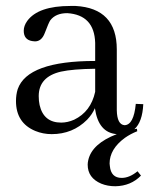

<svg xmlns="http://www.w3.org/2000/svg" viewBox="-20 -445 511 651"><path d="M187.5 -29.3Q127.9 -29.3 114.3 -88.9Q111.3 -102.5 111.3 -119.1Q111.3 -184.6 186.5 -202.1Q226.6 -210.9 302.7 -211.9V-133.8Q288.1 -66.4 231.4 -39.1Q209 -29.3 187.5 -29.3ZM392.6 158.2Q356.4 158.2 352.5 118.2Q351.6 113.3 351.6 109.4Q351.6 60.5 403.3 22.5Q422.9 8.8 445.3 0L444.3 -8.8Q443.4 -7.8 439.5 -7.8Q436.5 -6.8 435.5 -6.8Q462.9 -31.2 465.8 -91.8L440.4 -92.8Q433.6 -21.5 402.3 -20.5Q377 -22.5 376 -71.3V-277.3Q376 -417 236.3 -424.8Q227.5 -424.8 218.8 -424.8Q109.4 -424.8 72.3 -374Q60.5 -357.4 60.5 -340.8Q60.5 -310.5 88.9 -305.7Q93.8 -304.7 98.6 -304.7Q121.1 -304.7 131.8 -333Q145.5 -369.1 150.4 -376Q168.9 -400.4 208 -400.4Q299.8 -394.5 302.7 -299.8V-238.3Q73.2 -238.3 40 -142.6Q34.2 -124 34.2 -102.5Q34.2 -28.3 99.6 -1Q126 9.8 155.3 9.8Q226.6 9.8 275.4 -39.1Q293 -57.6 301.8 -78.1Q313.5 4.9 376 9.8Q292 42 279.3 97.7Q277.3 106.4 277.3 113.3Q277.3 158.2 323.2 177.7Q344.7 186.5 371.1 186.5Q423.8 185.5 458 150.4L446.3 135.7Q418.9 158.2 392.6 158.2Z"/></svg>

Font: Abhaya Libre
Style: Regular
Weight: 400
Designer: Pushpananda Ekanayake, Sol Matas, Pathum Egodawatta
Foundry: Mooniak
Version: Version 1.050 ; ttfautohint (v1.6)